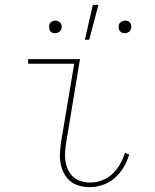

<svg xmlns="http://www.w3.org/2000/svg" viewBox="-20 -764 640 792"><path d="M350 8Q327 8 306 2Q285 -4 269.5 -17Q254 -30 244 -49Q234 -68 230 -89.5Q226 -111 227.5 -133.5Q229 -156 232 -179L286 -501H96V-520H310L253 -176Q250 -156 248.5 -136.5Q247 -117 250 -98.5Q253 -80 261 -63Q269 -46 282.5 -34Q296 -22 314.5 -16.5Q333 -11 353 -11Q376 -11 400.5 -20Q425 -29 443.5 -46.5Q462 -64 475 -86.5Q488 -109 495 -133L513 -127Q505 -100 490.5 -75Q476 -50 454 -30.5Q432 -11 404.5 -1.5Q377 8 350 8ZM495 -627Q489 -627 483.5 -629Q478 -631 474.5 -636Q471 -641 470 -647Q469 -653 470 -659Q471 -668 479 -673.5Q487 -679 495 -679Q502 -679 507.5 -677Q513 -675 516.5 -670Q520 -665 521 -659Q522 -653 521 -647Q519 -638 511.5 -632.5Q504 -627 495 -627ZM208 -627Q201 -627 195.5 -629Q190 -631 187 -636Q184 -641 183 -647Q182 -653 183 -659Q184 -668 191.5 -673.5Q199 -679 208 -679Q214 -679 219.5 -677Q225 -675 229 -670Q233 -665 234 -659Q235 -653 234 -647Q232 -638 224 -632.5Q216 -627 208 -627ZM330 -600 363 -744H386L348 -600Z"/></svg>

Font: Iosevka HT Thin Extended
Style: Italic
Weight: 100
Width: 7
Italic angle: -9°
Monospace: yes
Designer: Belleve Invis
Foundry: Belleve Invis
Version: Version 32.3.0; ttfautohint (v1.8.4)